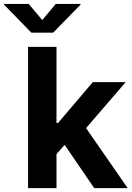

<svg xmlns="http://www.w3.org/2000/svg" viewBox="-82 -969 682 989"><path d="M62.5 0V-727.5H209V-335.9H217.3L396 -545.9H565.4L361.3 -309.1L575.7 0H403.3L251 -222.7L209 -175.3V0ZM65.9 -948.7 135.7 -865.7 205.1 -948.7H333V-945.3L191.9 -800.8H79.6L-61.5 -945.3V-948.7Z"/></svg>

Font: Inter
Style: Bold
Weight: 700
Designer: Rasmus Andersson
Foundry: rsms
Version: Version 4.001;git-9221beed3